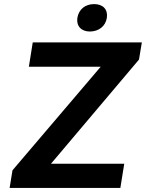

<svg xmlns="http://www.w3.org/2000/svg" viewBox="-20 -918 713 938"><path d="M27 0H568L587 -118H229L659 -627L673 -711H140L121 -592H472L41 -86ZM358 -831C352 -791 377 -764 419 -764C462 -764 496 -790 502 -831C508 -872 483 -898 440 -898C397 -898 365 -873 358 -831Z"/></svg>

Font: Asimov Pro
Style: BdObl
Weight: 700
Designer: Google
Version: Version 2.000980; 2014